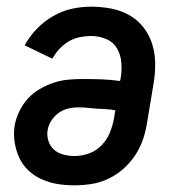

<svg xmlns="http://www.w3.org/2000/svg" viewBox="-20 -548 540 576"><path d="M203 8Q177 8 152.5 4Q128 0 105.5 -10Q83 -20 65.5 -36.5Q48 -53 38 -74.5Q28 -96 24 -121Q20 -146 24 -172Q28 -193 38 -214Q48 -235 63.5 -252Q79 -269 99.5 -281Q120 -293 141.5 -300Q163 -307 184.5 -309Q206 -311 228 -311Q256 -311 284.5 -310Q313 -309 340 -305L342 -313Q346 -337 344 -360.5Q342 -384 331 -403Q320 -422 298.5 -431Q277 -440 253 -440Q237 -440 219.5 -436.5Q202 -433 186.5 -424Q171 -415 158.5 -401.5Q146 -388 137 -372L54 -412Q68 -438 90 -461Q112 -484 139 -499.5Q166 -515 195 -521.5Q224 -528 253 -528Q283 -528 312.5 -522.5Q342 -517 367 -503Q392 -489 409.5 -467Q427 -445 436 -417.5Q445 -390 445.5 -359.5Q446 -329 441 -299L421 -179Q417 -153 408.5 -128.5Q400 -104 385 -81.5Q370 -59 349.5 -41Q329 -23 304.5 -11.5Q280 0 254 4Q228 8 203 8ZM203 -80Q225 -80 246.5 -87.5Q268 -95 284.5 -112Q301 -129 309.5 -150Q318 -171 322 -193L326 -217Q312 -220 298 -220.5Q284 -221 270.5 -222Q257 -223 243 -224.5Q229 -226 215 -226Q200 -226 185 -222.5Q170 -219 157 -210Q144 -201 135 -187.5Q126 -174 123 -159Q120 -142 125 -126Q130 -110 141.5 -99.5Q153 -89 169.5 -84.5Q186 -80 203 -80Z"/></svg>

Font: Iosevka Curly Semibold
Style: Italic
Weight: 600
Italic angle: -9°
Monospace: yes
Designer: Belleve Invis
Foundry: Belleve Invis
Version: Version 22.1.2; ttfautohint (v1.8.4)